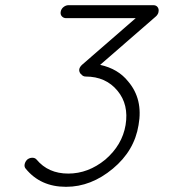

<svg xmlns="http://www.w3.org/2000/svg" viewBox="-20 -720 650 740"><path d="M580 -656 366 -470Q435 -455 474 -406Q532 -338 514 -238Q498 -139 415 -70Q331 0 235 0H234Q136 0 79 -70Q73 -77 75 -87Q77 -97 85 -105Q94 -112 104.5 -112Q115 -112 121 -105Q166 -51 243 -51Q320 -51 386 -105Q451 -161 464 -238Q477 -317 433 -370Q388 -425 310 -425Q299 -425 292 -435H291Q277 -453 297 -471L503 -650H235Q225 -650 218.5 -657Q212 -664 214 -675Q216 -686 225 -693Q234 -700 244 -700H571Q582 -700 587.5 -692.5Q593 -685 591 -675Q591 -670 587 -664Q583 -658 580 -656Z"/></svg>

Font: Quicksand
Style: Italic
Weight: 400
Italic angle: -12°
Designer: Andrew Paglinawan
Foundry: Andrew Paglinawan
Version: 1.002